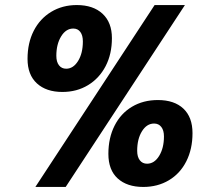

<svg xmlns="http://www.w3.org/2000/svg" viewBox="-20 -730 831 760"><path d="M89 -497Q89 -560 113.5 -608Q138 -656 182.5 -683Q227 -710 284 -710Q349 -710 386 -675.5Q423 -641 423 -579Q423 -516 398 -468Q373 -420 328.5 -393Q284 -366 227 -366Q163 -366 126 -400Q89 -434 89 -497ZM592 -710H712L240 10H120ZM308 -566Q308 -590 298 -603.5Q288 -617 270 -617Q241 -617 222 -586Q203 -555 203 -509Q203 -485 213.5 -471.5Q224 -458 242 -458Q270 -458 289 -488.5Q308 -519 308 -566ZM409 -121Q409 -184 433.5 -232.5Q458 -281 502.5 -307.5Q547 -334 605 -334Q670 -334 706 -300Q742 -266 742 -203Q742 -140 717.5 -91.5Q693 -43 648.5 -16.5Q604 10 547 10Q483 10 446 -23.5Q409 -57 409 -121ZM629 -190Q629 -214 618.5 -227.5Q608 -241 590 -241Q561 -241 542 -210.5Q523 -180 523 -133Q523 -109 533.5 -95.5Q544 -82 562 -82Q591 -82 610 -113Q629 -144 629 -190Z"/></svg>

Font: Niramit SemiBold
Style: Italic
Weight: 600
Italic angle: -10°
Designer: Katatrad Aksorn Co.,Ltd.
Foundry: Cadson Demak Co.,Ltd.
Version: Version 1.001; ttfautohint (v1.6)